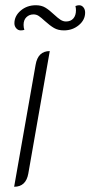

<svg xmlns="http://www.w3.org/2000/svg" viewBox="-20 -704 345 733"><path d="M116 -457Q125 -509 170 -509L88 -41Q79 9 34 9ZM35 -615Q35 -643 59 -663.5Q83 -684 117 -684Q138 -684 153 -675Q168 -666 187 -648Q201 -635 211 -628.5Q221 -622 232 -622Q250 -622 260 -633.5Q270 -645 270 -665Q270 -673 268 -681Q276 -684 282 -684Q292 -684 298.5 -676Q305 -668 305 -656Q305 -628 281 -608Q257 -588 224 -588Q202 -588 186.5 -597Q171 -606 151 -624Q137 -637 128 -643Q119 -649 108 -649Q92 -649 81 -638.5Q70 -628 70 -609Q70 -599 73 -590Q67 -588 59 -588Q49 -588 42 -596Q35 -604 35 -615Z"/></svg>

Font: K2D Thin
Style: Italic
Weight: 100
Italic angle: -10°
Designer: Katatrad Aksorn Co.,Ltd.
Foundry: Cadson Demak Co.,Ltd.
Version: Version 1.000; ttfautohint (v1.6)